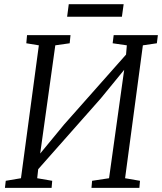

<svg xmlns="http://www.w3.org/2000/svg" viewBox="-20 -914 788 934"><path d="M4 0 8 -34.5 82 -47 169 -693.5 108 -703.5 111.5 -743H323L319 -703.5L249 -693.5L171.5 -138.5L158.5 -146.5L292 -308.5L618 -676.5L590 -611.5L597 -693.5L528 -703.5L533 -743H748L743 -703.5L675 -693.5L588.5 -47L661 -34.5L658 0H425L428 -34.5L510.5 -47L588.5 -606L606 -601L470.5 -435.5L142 -64L170 -129L161 -47L234 -34.5L231 0ZM314.5 -893.5H581.5L573 -832.5H306.5Z"/></svg>

Font: Merriweather 20pt Light
Style: Italic
Weight: 300
Italic angle: -7.8°
Version: Version 2.101